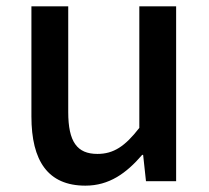

<svg xmlns="http://www.w3.org/2000/svg" viewBox="-20 -571 660 605"><path d="M249 14C324 14 378 -25 428 -83H431L440 0H535V-551H419V-168C374 -110 338 -86 287 -86C223 -86 195 -124 195 -218V-551H79V-204C79 -64 131 14 249 14Z"/></svg>

Font: ChiuKong Gothic CL Medium
Style: Regular
Weight: 500
Designer: Ryoko NISHIZUKA 西塚涼子 (kana, bopomofo & ideographs); Paul D. Hunt (Latin, Greek & Cyrillic); Sandoll Communications 산돌커뮤니
Foundry: Adobe
Version: Version 1.300